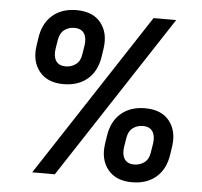

<svg xmlns="http://www.w3.org/2000/svg" viewBox="-50 -737 835 795"><g transform="rotate(5 367.0 -340.0)"><path d="M357 -504Q348 -442 309 -408.5Q270 -375 209 -375Q142 -375 108.5 -416.5Q75 -458 84 -522L89 -556Q98 -618 137 -651.5Q176 -685 237 -685Q305 -685 338 -643.5Q371 -602 362 -538ZM557 -680H651L206 0H112ZM276 -504 282 -541Q287 -573 275 -592Q263 -611 234 -611Q211 -611 193 -598Q175 -585 170 -556L164 -519Q159 -487 171 -468Q183 -449 212 -449Q235 -449 253.5 -462.5Q272 -476 276 -504ZM675 -124Q666 -62 627 -28.5Q588 5 527 5Q460 5 426.5 -36.5Q393 -78 402 -142L407 -176Q416 -238 455 -271.5Q494 -305 555 -305Q623 -305 656 -263.5Q689 -222 680 -158ZM594 -124 600 -161Q605 -193 593 -212Q581 -231 552 -231Q529 -231 511 -218Q493 -205 488 -176L482 -139Q477 -107 489 -88Q501 -69 530 -69Q553 -69 571.5 -82.5Q590 -96 594 -124Z"/></g></svg>

Font: Inria Sans
Style: Bold Italic
Weight: 700
Italic angle: -10°
Designer: Black Foundry Team
Foundry: Black Foundry
Version: Version 1.2; ttfautohint (v1.8.3)